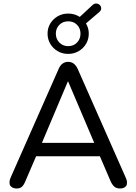

<svg xmlns="http://www.w3.org/2000/svg" viewBox="-20 -1063 773 1090"><path d="M365 -600 218 -252H515L367 -600ZM75 7Q57 7 46.5 -1Q36 -9 35 -17.5Q34 -26 34 -29Q34 -40 40 -54L313 -672Q322 -693 336 -702.5Q350 -712 367 -712Q384 -712 397.5 -702.5Q411 -693 421 -672L694 -54Q701 -40 701 -27Q701 -25 700 -16.5Q699 -8 689 -0.5Q679 7 661 7Q641 7 629 -3.5Q617 -14 608 -34L547 -176H185L124 -34Q115 -12 104 -2.5Q93 7 75 7ZM367 -757Q334 -757 307.5 -772.5Q281 -788 265.5 -814Q250 -840 250 -872Q250 -904 265.5 -929.5Q281 -955 307.5 -970.5Q334 -986 367 -986Q386 -986 402.5 -981Q419 -976 433 -967L505 -1034Q516 -1044 527.5 -1043Q539 -1042 546.5 -1034.5Q554 -1027 554.5 -1016Q555 -1005 544 -995L468 -930Q484 -904 484 -872Q484 -840 468.5 -814Q453 -788 426.5 -772.5Q400 -757 367 -757ZM367 -801Q398 -801 417.5 -821.5Q437 -842 437 -872Q437 -902 417.5 -922Q398 -942 367 -942Q337 -942 317 -922Q297 -902 297 -872Q297 -842 317 -821.5Q337 -801 367 -801Z"/></svg>

Font: Nunito Medium
Style: Regular
Weight: 500
Designer: Vernon Adams
Foundry: Vernon Adams
Version: Version 3.602